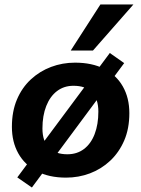

<svg xmlns="http://www.w3.org/2000/svg" viewBox="-20 -780 629 855"><path d="M274 11Q198 11 144 -17.5Q90 -46 61.5 -97Q33 -148 33 -215Q33 -284 55.5 -337Q78 -390 117.5 -426.5Q157 -463 207.5 -482Q258 -501 314 -501Q390 -501 444 -473.5Q498 -446 527 -395Q556 -344 556 -276Q556 -207 533 -154Q510 -101 470.5 -64Q431 -27 380.5 -8Q330 11 274 11ZM280 -93Q323 -93 354 -116.5Q385 -140 401.5 -183Q418 -226 418 -283Q418 -339 390 -368.5Q362 -398 307 -398Q265 -398 234 -374.5Q203 -351 186 -308Q169 -265 169 -208Q169 -151 198 -122Q227 -93 280 -93ZM122 55 57 10 469 -544 533 -499ZM295 -555 427 -760H574L394 -555Z"/></svg>

Font: Nunito Sans 12pt ExtraBold
Style: Italic
Weight: 800
Italic angle: -9°
Designer: Vernon Adams
Foundry: Vernon Adams
Version: Version 3.101;gftools[0.9.27]